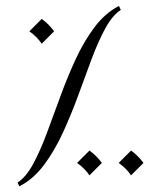

<svg xmlns="http://www.w3.org/2000/svg" viewBox="-20 -598 540 658"><path d="M123 -533.2Q147.5 -515.6 165.5 -490.7L123 -448.2Q106.4 -472.7 80.6 -490.7ZM286.6 -82Q311 -64.5 329.1 -39.6L286.6 2.9Q270 -21.5 244.1 -39.6ZM429.2 -82Q453.6 -64.5 471.7 -39.6L429.2 2.9Q412.6 -21.5 386.7 -39.6ZM46.4 40.5 40 27.8Q69.3 8.8 93.5 -35.9Q117.7 -80.6 140.1 -140.6Q162.6 -200.7 186.5 -266.6Q210.4 -332.5 239 -394.5Q267.6 -456.5 304 -504.9Q340.3 -553.2 387.7 -577.6L394 -564Q364.7 -544.9 340.6 -500.2Q316.4 -455.6 293.9 -395.5Q271.5 -335.4 247.6 -269.8Q223.6 -204.1 195.1 -142.3Q166.5 -80.6 130.4 -32.2Q94.2 16.1 46.4 40.5Z"/></svg>

Font: Lateef ExtraLight
Style: Regular
Weight: 200
Designer: SIL International
Foundry: SIL International
Version: Version 4.200